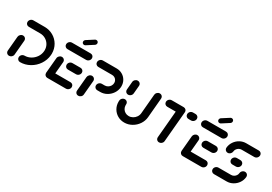

<svg xmlns="http://www.w3.org/2000/svg" viewBox="21 -1507 3285 2322"><g transform="rotate(30 1664.0 -345.5)"><path d="M117.8 -297.8Q130.7 -297.8 141.1 -291.3Q151.5 -284.8 156.9 -273.9Q162.2 -263 161.1 -250L143.3 -47.8Q141.9 -27.8 126.7 -13.9Q111.5 0 91.9 0Q78.9 0 68.3 -6.3Q57.8 -12.6 52.4 -23.7Q47 -34.8 48.1 -47.8L65.9 -250Q67.8 -269.6 83 -283.7Q98.1 -297.8 117.8 -297.8ZM201.9 -43.7Q201.9 -57.4 208.9 -69.3Q215.9 -81.1 227.8 -88.1Q239.6 -95.2 253.3 -95.2Q297.8 -95.2 337.4 -117.2Q377 -139.3 402.6 -177Q428.1 -214.8 431.9 -259.6Q432.6 -269.3 432.6 -274.4Q432.6 -315.6 412.8 -349.6Q393 -383.7 358.7 -403.5Q324.4 -423.3 282.2 -423.3H124.4Q105.9 -423.3 93.3 -435.7Q80.7 -448.1 80.7 -466.3Q80.7 -480.4 88 -492.4Q95.2 -504.4 107 -511.5Q118.9 -518.5 132.6 -518.5H290.4Q356.7 -518.5 411.1 -487.2Q465.6 -455.9 496.9 -401.9Q528.1 -347.8 528.1 -282.6Q528.1 -271.5 527 -259.6Q520.7 -188.9 480.7 -129.3Q440.7 -69.6 378.1 -34.8Q315.6 0 245.2 0Q226.7 0 214.3 -12.6Q201.9 -25.2 201.9 -43.7Z M583.3 -44.8 602.6 -261.1Q604.4 -280.7 619.4 -294.8Q634.4 -308.9 654.1 -308.9Q667 -308.9 677.4 -302.4Q687.8 -295.9 693.3 -285Q698.9 -274.1 697.8 -261.1L678.5 -44.8ZM938.9 -51.9Q938.9 -37.8 931.9 -25.9Q924.8 -14.1 912.8 -7Q900.7 0 887 0H627Q608.5 0 596.1 -12.6Q583.7 -25.2 583.7 -43.7Q583.7 -57.4 590.7 -69.3Q597.8 -81.1 609.6 -88.1Q621.5 -95.2 635.2 -95.2H895.6Q914.1 -95.2 926.5 -82.8Q938.9 -70.4 938.9 -51.9ZM748.9 -255.2Q748.9 -268.9 755.9 -280.9Q763 -293 774.8 -300Q786.7 -307 800.4 -307H914.1Q932.6 -307 945.2 -294.6Q957.8 -282.2 957.8 -264.1Q957.8 -250 950.6 -238Q943.3 -225.9 931.3 -218.9Q919.3 -211.9 905.6 -211.9H792.2Q773.7 -211.9 761.3 -224.3Q748.9 -236.7 748.9 -255.2ZM620.4 -466.3Q620.4 -480.4 627.6 -492.4Q634.8 -504.4 646.7 -511.5Q658.5 -518.5 672.2 -518.5H932.2Q951.1 -518.5 963.7 -506.3Q976.3 -494.1 976.3 -475.9Q976.3 -461.9 969.1 -449.6Q961.9 -437.4 949.8 -430.4Q937.8 -423.3 924.1 -423.3H664.1Q645.6 -423.3 633 -435.7Q620.4 -448.1 620.4 -466.3ZM811.9 -567.8Q798.9 -567.8 790.4 -576.5Q781.9 -585.2 781.9 -597.8Q781.9 -606.7 786.3 -614.4Q790.7 -622.2 798.1 -627L894.1 -688.5Q902.6 -694.1 912.6 -694.1Q925.6 -694.1 934.1 -685.4Q942.6 -676.7 942.6 -664.1Q942.6 -655.2 938.1 -647.4Q933.7 -639.6 926.3 -634.8L830.4 -573.3Q822.2 -567.8 811.9 -567.8Z M1058.1 0Q1045.2 0 1034.8 -6.3Q1024.4 -12.6 1019.1 -23.7Q1013.7 -34.8 1014.8 -47.8L1032.2 -244.8Q1034.1 -264.4 1049.1 -278.5Q1064.1 -292.6 1083.7 -292.6Q1096.7 -292.6 1107 -286.1Q1117.4 -279.6 1123 -268.7Q1128.5 -257.8 1127.4 -244.8L1110 -47.8Q1108.5 -27.8 1093.1 -13.9Q1077.8 0 1058.1 0ZM1181.1 -215.9Q1181.1 -229.6 1188.3 -241.7Q1195.6 -253.7 1207.4 -260.7Q1219.3 -267.8 1233 -267.8H1273.7Q1295.9 -267.8 1315.6 -279.3Q1335.2 -290.7 1347 -310.2Q1358.9 -329.6 1358.9 -352.2Q1358.9 -371.9 1349.4 -388.1Q1340 -404.4 1323.7 -413.9Q1307.4 -423.3 1287.4 -423.3H1095.2Q1076.7 -423.3 1064.1 -435.7Q1051.5 -448.1 1051.5 -466.3Q1051.5 -480.4 1058.7 -492.4Q1065.9 -504.4 1077.8 -511.5Q1089.6 -518.5 1103.3 -518.5H1295.6Q1340 -518.5 1376.5 -497.6Q1413 -476.7 1433.7 -440.4Q1454.4 -404.1 1454.4 -360.4Q1454.4 -355.9 1453.7 -345.6Q1449.6 -298.5 1422.8 -258.7Q1395.9 -218.9 1354.3 -195.7Q1312.6 -172.6 1265.6 -172.6H1224.8Q1206.3 -172.6 1193.7 -185Q1181.1 -197.4 1181.1 -215.9Z M1574.1 -312.6Q1561.1 -312.6 1550.7 -319.1Q1540.4 -325.6 1535 -336.5Q1529.6 -347.4 1530.7 -360.4L1540.4 -471.1Q1541.9 -490.7 1557 -504.6Q1572.2 -518.5 1591.9 -518.5Q1604.8 -518.5 1615.2 -512.2Q1625.6 -505.9 1631.1 -495Q1636.7 -484.1 1635.6 -471.1L1625.9 -360.4Q1624.8 -347.4 1617.4 -336.5Q1610 -325.6 1598.5 -319.1Q1587 -312.6 1574.1 -312.6ZM1900.4 -518.1Q1913.3 -518.1 1923.7 -511.9Q1934.1 -505.6 1939.4 -494.6Q1944.8 -483.7 1943.7 -470.7L1920 -198.5Q1915.2 -143.7 1883.9 -97.4Q1852.6 -51.1 1804.1 -24.1Q1755.6 3 1701.1 3Q1649.6 3 1607.4 -21.3Q1565.2 -45.6 1540.9 -87.8Q1516.7 -130 1516.7 -181.1Q1516.7 -186.7 1517.4 -198.5Q1518.5 -211.5 1525.9 -222.4Q1533.3 -233.3 1544.8 -239.8Q1556.3 -246.3 1569.3 -246.3Q1582.2 -246.3 1592.6 -239.8Q1603 -233.3 1608.3 -222.4Q1613.7 -211.5 1612.6 -198.5Q1612.2 -195.2 1612.2 -188.9Q1612.2 -161.9 1625 -139.8Q1637.8 -117.8 1660 -105Q1682.2 -92.2 1709.3 -92.2Q1738.1 -92.2 1763.7 -106.5Q1789.3 -120.7 1805.7 -145.2Q1822.2 -169.6 1824.8 -198.5L1848.5 -470.7Q1850.4 -490.4 1865.6 -504.3Q1880.7 -518.1 1900.4 -518.1Z M2275.2 -470.4 2238.1 -47.8Q2236.7 -27.8 2221.5 -13.9Q2206.3 0 2186.3 0Q2173.3 0 2163 -6.3Q2152.6 -12.6 2147.2 -23.7Q2141.9 -34.8 2143 -47.8L2180 -470.4ZM2013.7 -467Q2013.7 -480.7 2020.9 -492.6Q2028.1 -504.4 2040 -511.5Q2051.9 -518.5 2065.6 -518.5H2231.5Q2250.4 -518.5 2263 -506.3Q2275.6 -494.1 2275.6 -475.9Q2275.6 -461.9 2268.3 -449.6Q2261.1 -437.4 2249.1 -430.4Q2237 -423.3 2223.3 -423.3H2057.4Q2038.9 -423.3 2026.3 -435.9Q2013.7 -448.5 2013.7 -467ZM2310.4 -467Q2310.4 -480.7 2317.4 -492.6Q2324.4 -504.4 2336.3 -511.5Q2348.1 -518.5 2361.9 -518.5H2397.8Q2416.3 -518.5 2428.9 -506.3Q2441.5 -494.1 2441.5 -475.9Q2441.5 -461.9 2434.3 -449.6Q2427 -437.4 2415.2 -430.4Q2403.3 -423.3 2389.6 -423.3H2353.7Q2335.2 -423.3 2322.8 -435.9Q2310.4 -448.5 2310.4 -467Z M2474.1 -44.8 2493.3 -261.1Q2495.2 -280.7 2510.2 -294.8Q2525.2 -308.9 2544.8 -308.9Q2557.8 -308.9 2568.1 -302.4Q2578.5 -295.9 2584.1 -285Q2589.6 -274.1 2588.5 -261.1L2569.3 -44.8ZM2829.6 -51.9Q2829.6 -37.8 2822.6 -25.9Q2815.6 -14.1 2803.5 -7Q2791.5 0 2777.8 0H2517.8Q2499.3 0 2486.9 -12.6Q2474.4 -25.2 2474.4 -43.7Q2474.4 -57.4 2481.5 -69.3Q2488.5 -81.1 2500.4 -88.1Q2512.2 -95.2 2525.9 -95.2H2786.3Q2804.8 -95.2 2817.2 -82.8Q2829.6 -70.4 2829.6 -51.9ZM2639.6 -255.2Q2639.6 -268.9 2646.7 -280.9Q2653.7 -293 2665.6 -300Q2677.4 -307 2691.1 -307H2804.8Q2823.3 -307 2835.9 -294.6Q2848.5 -282.2 2848.5 -264.1Q2848.5 -250 2841.3 -238Q2834.1 -225.9 2822 -218.9Q2810 -211.9 2796.3 -211.9H2683Q2664.4 -211.9 2652 -224.3Q2639.6 -236.7 2639.6 -255.2ZM2511.1 -466.3Q2511.1 -480.4 2518.3 -492.4Q2525.6 -504.4 2537.4 -511.5Q2549.3 -518.5 2563 -518.5H2823Q2841.9 -518.5 2854.4 -506.3Q2867 -494.1 2867 -475.9Q2867 -461.9 2859.8 -449.6Q2852.6 -437.4 2840.6 -430.4Q2828.5 -423.3 2814.8 -423.3H2554.8Q2536.3 -423.3 2523.7 -435.7Q2511.1 -448.1 2511.1 -466.3ZM2702.6 -567.8Q2689.6 -567.8 2681.1 -576.5Q2672.6 -585.2 2672.6 -597.8Q2672.6 -606.7 2677 -614.4Q2681.5 -622.2 2688.9 -627L2784.8 -688.5Q2793.3 -694.1 2803.3 -694.1Q2816.3 -694.1 2824.8 -685.4Q2833.3 -676.7 2833.3 -664.1Q2833.3 -655.2 2828.9 -647.4Q2824.4 -639.6 2817 -634.8L2721.1 -573.3Q2713 -567.8 2702.6 -567.8Z M3266.7 -212.6Q3279.6 -212.6 3290 -206.1Q3300.4 -199.6 3305.7 -188.7Q3311.1 -177.8 3310 -164.8Q3306.3 -120 3280.7 -82.2Q3255.2 -44.4 3215.4 -22.2Q3175.6 0 3130.4 0H2953.7Q2935.2 0 2922.6 -12.6Q2910 -25.2 2910 -43.7Q2910 -57.4 2917.2 -69.3Q2924.4 -81.1 2936.3 -88.1Q2948.1 -95.2 2961.9 -95.2H3138.5Q3157.8 -95.2 3174.6 -104.6Q3191.5 -114.1 3202.4 -130Q3213.3 -145.9 3214.8 -164.8Q3215.9 -177.8 3223.3 -188.7Q3230.7 -199.6 3242.2 -206.1Q3253.7 -212.6 3266.7 -212.6ZM3190.4 -263.7Q3190.4 -250 3183.1 -238Q3175.9 -225.9 3163.9 -218.9Q3151.9 -211.9 3138.1 -211.9H3088.1Q3069.6 -211.9 3057.2 -224.3Q3044.8 -236.7 3044.8 -255.2Q3044.8 -268.9 3052 -280.9Q3059.3 -293 3071.1 -300Q3083 -307 3096.7 -307H3146.3Q3164.8 -307 3177.6 -294.4Q3190.4 -281.9 3190.4 -263.7ZM2968.5 -305.9Q2955.6 -305.9 2945.2 -312.4Q2934.8 -318.9 2929.3 -329.8Q2923.7 -340.7 2924.8 -353.7Q2928.9 -398.5 2954.3 -436.3Q2979.6 -474.1 3019.6 -496.3Q3059.6 -518.5 3104.4 -518.5H3281.1Q3299.6 -518.5 3312.2 -506.3Q3324.8 -494.1 3324.8 -475.9Q3324.8 -461.9 3317.6 -449.6Q3310.4 -437.4 3298.5 -430.4Q3286.7 -423.3 3273 -423.3H3096.3Q3077 -423.3 3060.2 -413.9Q3043.3 -404.4 3032.4 -388.5Q3021.5 -372.6 3020 -353.7Q3018.1 -334.1 3003.1 -320Q2988.1 -305.9 2968.5 -305.9Z"/></g></svg>

Font: 26F Galaxy Sans Extra Bold
Style: Italic
Weight: 800
Italic angle: -5°
Designer: C₂₉H₂₅N₃O₅
Version: Version 1.200